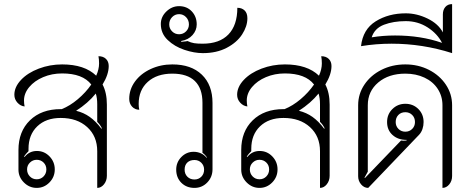

<svg xmlns="http://www.w3.org/2000/svg" viewBox="-20 -907 2294 936"><path d="M480 -495Q501 -455 501 -397V-50Q501 -26 487 -8.5Q473 9 454 9V-170Q454 -243 405 -287.5Q356 -332 276 -332Q204 -332 161.5 -291Q119 -250 119 -182V-170Q105 -156 97 -144L100 -142Q123 -171 160 -171Q196 -171 221.5 -144.5Q247 -118 247 -81Q247 -44 221 -17.5Q195 9 159 9Q123 9 96.5 -17.5Q70 -44 70 -80V-176Q70 -266 126 -320.5Q182 -375 276 -375H281Q321 -391 359.5 -423.5Q398 -456 425 -495Q383 -549 283 -549Q233 -549 190.5 -531Q148 -513 122.5 -482.5Q97 -452 97 -417Q97 -402 100 -388Q80 -390 65 -406.5Q50 -423 50 -445Q50 -483 82.5 -517.5Q115 -552 169 -572.5Q223 -593 283 -593Q392 -593 449 -538Q463 -569 463 -598Q463 -617 460 -633Q483 -633 496.5 -620Q510 -607 510 -585Q510 -544 480 -495ZM447 -451Q409 -404 351 -367Q388 -358 417.5 -337Q447 -316 474 -280L477 -281Q472 -291 467 -298Q462 -305 454 -313V-399Q454 -429 447 -451ZM112 -81Q112 -61 125.5 -47Q139 -33 159 -33Q179 -33 192.5 -47Q206 -61 206 -81Q206 -101 192.5 -114.5Q179 -128 159 -128Q140 -128 126 -114.5Q112 -101 112 -81Z M839 -80Q839 -116 864 -141.5Q889 -167 924 -167Q943 -167 959.5 -159.5Q976 -152 987 -138L989 -139Q980 -153 967 -162V-406Q967 -476 930 -512Q893 -548 820 -548Q745 -548 700.5 -508Q656 -468 656 -400Q656 -384 659 -372Q638 -372 624 -387Q610 -402 610 -425Q610 -471 638 -509.5Q666 -548 714.5 -570.5Q763 -593 820 -593Q912 -593 964 -543Q1016 -493 1016 -405V-82Q1016 -44 990.5 -17.5Q965 9 928 9Q889 9 864 -16Q839 -41 839 -80ZM975 -80Q975 -100 961.5 -113.5Q948 -127 928 -127Q906 -127 893 -114.5Q880 -102 880 -80Q880 -59 893.5 -45.5Q907 -32 928 -32Q948 -32 961.5 -45.5Q975 -59 975 -80Z M764 -790Q764 -825 791 -851Q818 -877 853 -877Q891 -877 915 -851.5Q939 -826 939 -788Q939 -759 918.5 -736Q898 -713 863 -707L864 -703Q867 -704 877 -704.5Q887 -705 894 -707Q911 -699 926.5 -696.5Q942 -694 968 -694Q1050 -694 1093.5 -739Q1137 -784 1137 -869Q1159 -869 1172.5 -856Q1186 -843 1186 -818Q1186 -779 1160.5 -739.5Q1135 -700 1085.5 -674Q1036 -648 969 -648Q927 -648 879 -664Q831 -680 797.5 -712Q764 -744 764 -790ZM901 -788Q901 -809 887 -823.5Q873 -838 853 -838Q833 -838 819 -823.5Q805 -809 805 -788Q805 -768 819 -754Q833 -740 853 -740Q873 -740 887 -754Q901 -768 901 -788Z M1566 -495Q1587 -455 1587 -397V-50Q1587 -26 1573 -8.5Q1559 9 1540 9V-170Q1540 -243 1491 -287.5Q1442 -332 1362 -332Q1290 -332 1247.5 -291Q1205 -250 1205 -182V-170Q1191 -156 1183 -144L1186 -142Q1209 -171 1246 -171Q1282 -171 1307.5 -144.5Q1333 -118 1333 -81Q1333 -44 1307 -17.5Q1281 9 1245 9Q1209 9 1182.5 -17.5Q1156 -44 1156 -80V-176Q1156 -266 1212 -320.5Q1268 -375 1362 -375H1367Q1407 -391 1445.5 -423.5Q1484 -456 1511 -495Q1469 -549 1369 -549Q1319 -549 1276.5 -531Q1234 -513 1208.5 -482.5Q1183 -452 1183 -417Q1183 -402 1186 -388Q1166 -390 1151 -406.5Q1136 -423 1136 -445Q1136 -483 1168.5 -517.5Q1201 -552 1255 -572.5Q1309 -593 1369 -593Q1478 -593 1535 -538Q1549 -569 1549 -598Q1549 -617 1546 -633Q1569 -633 1582.5 -620Q1596 -607 1596 -585Q1596 -544 1566 -495ZM1533 -451Q1495 -404 1437 -367Q1474 -358 1503.5 -337Q1533 -316 1560 -280L1563 -281Q1558 -291 1553 -298Q1548 -305 1540 -313V-399Q1540 -429 1533 -451ZM1198 -81Q1198 -61 1211.5 -47Q1225 -33 1245 -33Q1265 -33 1278.5 -47Q1292 -61 1292 -81Q1292 -101 1278.5 -114.5Q1265 -128 1245 -128Q1226 -128 1212 -114.5Q1198 -101 1198 -81Z M1726 -48V-394Q1726 -449 1756.5 -494.5Q1787 -540 1839.5 -566.5Q1892 -593 1956 -593Q2019 -593 2071 -566.5Q2123 -540 2153.5 -494.5Q2184 -449 2184 -394V-49Q2184 -25 2170 -8Q2156 9 2137 9V-394Q2137 -438 2114 -473.5Q2091 -509 2049.5 -528.5Q2008 -548 1956 -548Q1875 -548 1824 -505Q1773 -462 1773 -394V-70L1757 -41L1759 -39L1935 -222Q1939 -221 1947 -221Q1957 -221 1962 -222V-225Q1920 -225 1893.5 -249Q1867 -273 1867 -312Q1867 -350 1893 -375.5Q1919 -401 1956 -401Q1994 -401 2019.5 -375.5Q2045 -350 2045 -312Q2045 -294 2039.5 -278Q2034 -262 2024 -251L1775 9Q1755 9 1740.5 -8Q1726 -25 1726 -48ZM2003 -312Q2003 -333 1989.5 -346.5Q1976 -360 1956 -360Q1935 -360 1922 -346.5Q1909 -333 1909 -312Q1909 -292 1922.5 -278.5Q1936 -265 1956 -265Q1976 -265 1989.5 -278.5Q2003 -292 2003 -312Z M1958 -842Q2012 -842 2064.5 -816.5Q2117 -791 2139 -749V-837Q2139 -859 2151 -873Q2163 -887 2184 -887V-648Q2040 -694 1889 -694Q1813 -694 1740 -682Q1749 -764 1811.5 -803Q1874 -842 1958 -842ZM1906 -734Q2032 -734 2135 -698Q2112 -743 2064.5 -773.5Q2017 -804 1958 -804Q1898 -804 1852 -786.5Q1806 -769 1792 -725Q1847 -734 1906 -734Z"/></svg>

Font: K2D Thin
Style: Regular
Weight: 100
Designer: Katatrad Aksorn Co.,Ltd.
Foundry: Cadson Demak Co.,Ltd.
Version: Version 1.000; ttfautohint (v1.6)